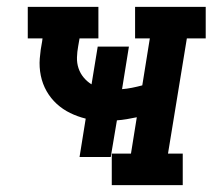

<svg xmlns="http://www.w3.org/2000/svg" viewBox="-20 -540 640 560"><path d="M306 0V-92H362L379 -198Q365 -195 350 -192.5Q335 -190 321 -189L303 -82H212L230 -194Q230 -194 230 -194Q230 -194 230 -194Q206 -200 184.5 -210.5Q163 -221 145.5 -237Q128 -253 116 -274Q104 -295 99 -319.5Q94 -344 96 -369.5Q98 -395 103 -420L104 -428H61V-520H267V-428H212L208 -405Q205 -389 204.5 -372.5Q204 -356 209 -341Q214 -326 224 -314Q234 -302 247 -294L265 -404H356L336 -280Q350 -281 365 -284Q380 -287 395 -291L417 -428H374V-520H580V-428H525L470 -92H513V0Z"/></svg>

Font: Iosevka Etoile SmBdObl
Style: Regular
Weight: 600
Italic angle: -9°
Designer: Belleve Invis
Foundry: Belleve Invis
Version: Version 15.5.2; ttfautohint (v1.8.4)